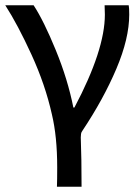

<svg xmlns="http://www.w3.org/2000/svg" viewBox="-27 -506 530 725"><path d="M188 199Q189 175 189 126Q189 10 169 -74Q144 -186 92 -299.5Q40 -413 -7 -486H100Q138 -428 183.5 -317Q229 -206 250 -100H254Q369 -317 369 -451L368 -486H459Q461 -477 461 -451Q461 -361 412.5 -246.5Q364 -132 284 -12Q280 -7 279 -0.5Q278 6 278 13Q281 91 281 199Z"/></svg>

Font: LINE Seed Sans KR Regular
Style: Regular
Weight: 400
Designer: LINE VX Design & Sandoll Inc & Dalton Maag Ltd
Foundry: Sandoll Inc.
Version: Version 1.000